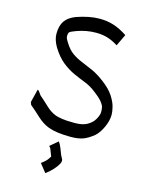

<svg xmlns="http://www.w3.org/2000/svg" viewBox="-132 -740 809 1062"><g transform="rotate(15 272.5 -208.5)"><path d="M55 -116 74 -192Q81 -190 88.5 -178Q96 -166 100 -163Q126 -141 152 -116Q178 -91 210 -79Q222 -75 246.5 -71Q271 -67 316 -67Q349 -67 370 -73.5Q391 -80 409 -95Q424 -107 434.5 -127.5Q445 -148 445 -164Q445 -177 443 -189Q441 -201 426.5 -219.5Q412 -238 373 -267Q347 -287 315 -299.5Q283 -312 248.5 -327.5Q214 -343 180 -370Q146 -397 116 -446Q94 -484 94 -518Q94 -564 113 -591.5Q132 -619 174 -635Q209 -647 241.5 -653.5Q274 -660 305 -660Q348 -660 385.5 -648Q423 -636 464 -609L432 -542Q401 -562 371 -571Q341 -580 305 -580Q250 -580 195 -560Q165 -549 159.5 -543Q154 -537 154 -518Q154 -514 156 -508.5Q158 -503 168 -487Q190 -451 215.5 -433Q241 -415 271 -403Q301 -391 335.5 -375.5Q370 -360 409 -330Q451 -298 471.5 -266Q492 -234 498.5 -207.5Q505 -181 505 -164Q505 -130 487.5 -91.5Q470 -53 447 -33Q415 -7 387.5 3Q360 13 316 13Q237 13 190 -4Q153 -18 121 -48Q89 -78 61 -101ZM234 243 196 195Q224 174 232 161Q240 148 242 147L241 144Q232 121 229 113Q226 105 224.5 102Q223 99 216 92L261 54Q270 65 279.5 89Q289 113 293 124Q294 126 297 131.5Q300 137 304 145Q309 155 300 172Q291 189 273.5 208Q256 227 234 243ZM253 169Q253 169 251 165Z"/></g></svg>

Font: Syne
Style: Italic
Weight: 400
Italic angle: -9°
Designer: Lucas Descroix
Foundry: Bonjour Monde
Version: Version 2.000; ttfautohint (v1.8.3)